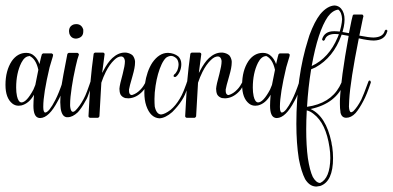

<svg xmlns="http://www.w3.org/2000/svg" viewBox="-21 -431 1435 701"><path d="M119 -176Q110 -217 86 -227Q86 -227 85 -226Q69 -225 57 -202Q38 -164 38 -111Q38 -94 41 -80Q46 -58 57 -57Q76 -57 101 -104Q106 -115 108 -121Q113 -146 119 -176ZM212 -136Q216 -135 217 -131Q217 -119 196 -73Q193 -67 190 -62Q158 -1 126 0Q122 0 119 -1Q101 -6 101 -45Q101 -59 103 -84V-85Q85 -53 57 -46Q52 -45 47 -45Q34 -45 24 -53Q-1 -73 -1 -121Q-1 -173 22 -208Q43 -238 75 -238Q93 -238 105 -226Q117 -215 123 -197Q131 -232 132 -233Q134 -235 136 -236H168Q172 -234 173 -231Q173 -227 168 -212Q163 -194 160 -185Q137 -88 137 -42Q137 -41 137 -40Q137 -21 144 -20Q158 -21 181 -66Q194 -91 208 -133Q210 -136 212 -136Z M230 -238H262Q266 -236 267 -233Q267 -233 267 -231Q262 -219 255 -187Q246 -147 241 -113Q235 -74 235 -50Q235 -46 235 -44Q238 -12 255 -28Q270 -43 284 -69Q291 -82 297 -98Q303 -114 306 -123L309 -132Q311 -135 314 -136H315Q318 -134 319 -131L318 -130Q318 -130 299 -78Q296 -70 292 -64Q277 -36 263 -21Q244 -3 226 -3Q223 -3 222 -3Q211 -5 206 -16Q201 -26 200 -41Q199 -50 199 -58Q199 -82 203 -115Q207 -142 225 -234Q227 -237 230 -238ZM257 -343Q277 -343 283 -323Q283 -320 283 -317V-316Q283 -296 263 -291Q260 -290 257 -290Q238 -290 232 -309Q231 -313 231 -317Q231 -336 249 -342Q254 -343 257 -343Z M356 -239Q360 -238 361 -234Q356 -197 352 -165Q355 -169 356 -172Q372 -203 389 -219Q411 -239 434 -239Q437 -239 439 -239Q454 -237 463 -229Q470 -221 472 -208Q472 -205 472 -202Q472 -185 463 -154Q451 -113 450 -104Q449 -84 461 -84Q478 -89 492 -104Q498 -110 502.5 -117Q507 -124 509 -128L511 -132Q513 -136 517 -135Q520 -132 520 -128Q520 -128 505 -104Q502 -100 499 -97Q476 -73 448 -72Q442 -73 436 -73Q424 -77 419 -86Q415 -95 415 -107Q416 -122 427 -161Q435 -192 435 -206Q435 -208 435 -209Q433 -224 422 -225Q409 -225 396 -212Q379 -196 365 -168Q356 -150 349 -129L342 -6Q340 -2 337 -1H307Q303 -2 302 -6Q302 -6 309 -129Q314 -185 321 -235Q323 -238 326 -239Z M593 -238Q615 -237 630 -225Q641 -214 641 -197Q641 -182 635 -169Q628 -155 620 -150Q615 -149 613 -152Q612 -156 615 -159Q621 -163 626 -173Q631 -185 631 -197Q630 -211 623 -218Q613 -227 603 -227Q593 -226 585 -220Q576 -211 569 -196Q554 -164 547 -118Q543 -92 543 -70Q543 -54 544 -42Q550 -14 567 -13Q581 -14 602 -30Q620 -45 635 -70Q643 -83 649.5 -99Q656 -115 659 -124L662 -133Q665 -136 668 -136Q672 -134 672 -130Q672 -130 654 -85Q649 -74 643 -65Q630 -44 608 -22Q583 0 561 1Q528 -1 513 -45Q506 -66 506 -93Q506 -109 508 -124Q515 -171 535 -202Q560 -238 592 -238Q593 -238 593 -238Z M709 -239Q713 -238 714 -234Q709 -197 705 -165Q708 -169 709 -172Q725 -203 742 -219Q764 -239 787 -239Q790 -239 792 -239Q807 -237 816 -229Q823 -221 825 -208Q825 -205 825 -202Q825 -185 816 -154Q804 -113 803 -104Q802 -84 814 -84Q831 -89 845 -104Q851 -110 855.5 -117Q860 -124 862 -128L864 -132Q866 -136 870 -135Q873 -132 873 -128Q873 -128 858 -104Q855 -100 852 -97Q829 -73 801 -72Q795 -73 789 -73Q777 -77 772 -86Q768 -95 768 -107Q769 -122 780 -161Q788 -192 788 -206Q788 -208 788 -209Q786 -224 775 -225Q762 -225 749 -212Q732 -196 718 -168Q709 -150 702 -129L695 -6Q693 -2 690 -1H660Q656 -2 655 -6Q655 -6 662 -129Q667 -185 674 -235Q676 -238 679 -239Z M983 -176Q974 -217 950 -227Q950 -227 949 -226Q933 -225 921 -202Q902 -164 902 -111Q902 -94 905 -80Q910 -58 921 -57Q940 -57 965 -104Q970 -115 972 -121Q977 -146 983 -176ZM1076 -136Q1080 -135 1081 -131Q1081 -119 1060 -73Q1057 -67 1054 -62Q1022 -1 990 0Q986 0 983 -1Q965 -6 965 -45Q965 -59 967 -84V-85Q949 -53 921 -46Q916 -45 911 -45Q898 -45 888 -53Q863 -73 863 -121Q863 -173 886 -208Q907 -238 939 -238Q957 -238 969 -226Q981 -215 987 -197Q995 -232 996 -233Q998 -235 1000 -236H1032Q1036 -234 1037 -231Q1037 -227 1032 -212Q1027 -194 1024 -185Q1001 -88 1001 -42Q1001 -41 1001 -40Q1001 -21 1008 -20Q1022 -21 1045 -66Q1058 -91 1072 -133Q1074 -136 1076 -136Z M1099 -28Q1098 -10 1097.5 7.5Q1097 25 1097 41Q1097 101 1103 146Q1110 192 1121 215Q1133 236 1147 237Q1147 237 1148 237Q1184 220 1185 146Q1185 126 1182 107Q1169 19 1124 -15Q1112 -25 1099 -28ZM1214 -396Q1193 -393 1176 -370Q1140 -318 1117 -190Q1180 -219 1212 -295Q1214 -300 1216 -305Q1227 -338 1228 -361Q1227 -386 1214 -396ZM1231 -136Q1235 -134 1236 -131V-129Q1207 -53 1113 -33Q1169 -7 1189 88Q1190 97 1192 105Q1195 126 1195 146Q1195 232 1148 248Q1141 249 1135 250Q1133 250 1132 250Q1109 249 1093 223Q1079 196 1070 149Q1061 92 1061 21Q1061 -152 1104 -287Q1107 -296 1109 -303Q1127 -352 1148 -379Q1174 -410 1201 -411Q1215 -410 1224 -400Q1237 -385 1237 -360Q1237 -334 1225 -301Q1196 -221 1131 -185Q1123 -181 1115 -178Q1104 -111 1100 -41Q1184 -53 1218 -114Q1223 -123 1227 -132Q1229 -135 1231 -136Z M1201 -317Q1219 -317 1253 -310Q1265 -371 1267 -375Q1269 -378 1271 -378Q1271 -378 1301 -378Q1305 -377 1306 -372Q1305 -370 1300 -345Q1294 -316 1291 -301Q1327 -294 1343 -294Q1378 -295 1384 -319Q1386 -322 1389 -323Q1392 -321 1394 -318V-317Q1394 -317 1393 -317Q1385 -284 1344 -283Q1324 -283 1289 -291Q1258 -136 1254 -66Q1253 -47 1253 -42Q1254 -22 1261 -21Q1265 -22 1269 -25Q1284 -40 1298 -67Q1305 -81 1324 -133Q1326 -139 1331 -136Q1333 -133 1333 -130Q1318 -85 1306 -63Q1291 -34 1277 -18Q1261 -1 1243 -1Q1226 -1 1222 -21Q1222 -22 1222 -23Q1220 -35 1220 -51Q1220 -58 1220 -64Q1223 -141 1252 -300Q1219 -307 1201 -307Q1171 -306 1165 -286Q1163 -283 1160 -282Q1156 -283 1155 -287V-288Q1164 -317 1198 -317Q1199 -317 1201 -317Z"/></svg>

Font: Maria
Style: Christmas
Weight: 400
Designer: Muhammad Yoni
Version: Version 001.000